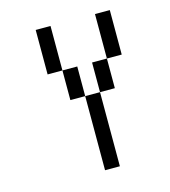

<svg xmlns="http://www.w3.org/2000/svg" viewBox="-97 -579 694 782"><g transform="rotate(-15 250.0 -187.5)"><path d="M250 -187.5V125H312.5V-187.5ZM250 -187.5Q250 -187.5 250 -312.5H187.5Q187.5 -312.5 187.5 -187.5ZM312.5 -187.5H375Q375 -187.5 375 -312.5H312.5Q312.5 -312.5 312.5 -187.5ZM187.5 -312.5V-500H125V-312.5ZM375 -312.5H437.5V-500H375Z"/></g></svg>

Font: CalcUnifontExMono
Style: Regular
Weight: 500
Version: Version 15.0.06